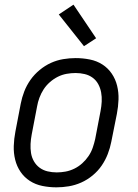

<svg xmlns="http://www.w3.org/2000/svg" viewBox="-20 -791 590 823"><path d="M222 12Q191 12 161.5 6Q132 0 108 -15.5Q84 -31 68 -54.5Q52 -78 45 -106.5Q38 -135 39 -165.5Q40 -196 46 -227L69 -347Q74 -373 84 -399Q94 -425 110.5 -448.5Q127 -472 150 -491Q173 -510 198.5 -521.5Q224 -533 251 -537.5Q278 -542 304 -542Q335 -542 365 -536Q395 -530 419 -514.5Q443 -499 459 -475.5Q475 -452 482 -423.5Q489 -395 488 -364.5Q487 -334 481 -303L457 -183Q452 -157 442 -131Q432 -105 416 -81.5Q400 -58 377 -39Q354 -20 328 -8.5Q302 3 275 7.5Q248 12 222 12ZM223 -52Q242 -52 261 -55.5Q280 -59 298.5 -68Q317 -77 332.5 -91Q348 -105 359.5 -122Q371 -139 377.5 -158Q384 -177 388 -195L411 -315Q415 -336 416 -356Q417 -376 413.5 -395Q410 -414 401 -430.5Q392 -447 377 -458Q362 -469 343 -473.5Q324 -478 304 -478Q285 -478 265.5 -474.5Q246 -471 228 -462Q210 -453 194 -439Q178 -425 167 -408Q156 -391 149 -372Q142 -353 139 -335L116 -215Q112 -194 111 -174Q110 -154 113 -135Q116 -116 125.5 -99.5Q135 -83 150 -72Q165 -61 184 -56.5Q203 -52 223 -52ZM340 -593 232 -729 295 -771 392 -627Z"/></svg>

Font: Lode
Style: Italic
Weight: 400
Italic angle: -11°
Monospace: yes
Designer: Belleve Invis
Foundry: Belleve Invis
Version: Version 29.2.0; ttfautohint (v1.8.3)